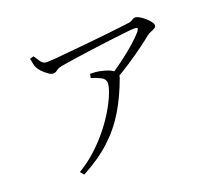

<svg xmlns="http://www.w3.org/2000/svg" viewBox="-122 -873 1243 1086"><g transform="rotate(-20 500.0 -330.5)"><path d="M540 -432Q584 -461 630.5 -495.5Q677 -530 714.5 -563.5Q752 -597 770 -619Q780 -634 777 -638Q774 -642 758 -642Q744 -642 703.5 -637.5Q663 -633 609.5 -626.5Q556 -620 498 -612Q440 -604 388 -596.5Q336 -589 302 -583Q283 -579 274.5 -573.5Q266 -568 260 -563.5Q254 -559 242 -559Q231 -559 215 -570Q199 -581 184 -596Q169 -611 162 -625Q155 -638 153 -652.5Q151 -667 147 -682L170 -689Q184 -667 196.5 -649.5Q209 -632 230 -632Q244 -632 283.5 -635Q323 -638 377 -643.5Q431 -649 489 -654.5Q547 -660 600.5 -666Q654 -672 693 -676.5Q732 -681 745 -683Q758 -686 766.5 -692.5Q775 -699 786 -699Q795 -699 810 -690.5Q825 -682 840 -669Q855 -656 865.5 -642.5Q876 -629 876 -620Q876 -610 865.5 -603.5Q855 -597 841.5 -592Q828 -587 817 -578Q794 -559 752.5 -528.5Q711 -498 661 -465Q611 -432 560 -404ZM193 16Q253 -20 303 -66.5Q353 -113 392 -163Q431 -213 458.5 -261Q486 -309 500 -346.5Q514 -384 514 -404Q514 -427 489.5 -440Q465 -453 432 -463L437 -486Q460 -486 474 -484.5Q488 -483 500 -480Q526 -475 547 -466Q568 -457 579 -445Q588 -437 590 -430Q592 -423 587 -408Q550 -306 501.5 -225.5Q453 -145 383 -80.5Q313 -16 211 38Z"/></g></svg>

Font: Noto Serif HK ExtraLight Light
Style: Regular
Weight: 300
Version: Version 2.002-H1;hotconv 1.1.0;makeotfexe 2.6.0